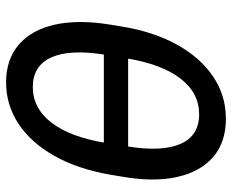

<svg xmlns="http://www.w3.org/2000/svg" viewBox="-88 -692 791 656"><g transform="rotate(90 308.0 -363.5)"><path d="M260.7 11.7Q182.6 11.7 132.1 -31.7Q81.5 -75.2 63.7 -154.8Q45.9 -234.4 63.5 -343.3L70.3 -384.3Q87.9 -492.7 132.1 -572.3Q176.3 -651.9 241 -695.6Q305.7 -739.3 385.3 -739.3Q465.3 -739.3 515.9 -695.8Q566.4 -652.3 584.2 -572.5Q602.1 -492.7 583 -384.3L576.2 -343.3Q557.1 -233.4 512.2 -153.6Q467.3 -73.7 402.8 -31Q338.4 11.7 260.7 11.7ZM276.4 -79.6Q349.6 -79.6 398.7 -143.6Q447.8 -207.5 467.3 -326.2L479.5 -401.4Q499 -520 471.2 -584Q443.4 -647.9 370.1 -647.9Q296.9 -647.9 247.8 -584Q198.7 -520 179.2 -401.4L166.5 -326.2Q147 -206.5 175.5 -143.1Q204.1 -79.6 276.4 -79.6ZM141.6 -322.3 155.3 -405.3H506.3L492.2 -322.3Z"/></g></svg>

Font: Inter 18pt Medium
Style: Italic
Weight: 500
Italic angle: -9.3988°
Designer: Rasmus Andersson
Foundry: rsms
Version: Version 4.001;git-66647c0bb